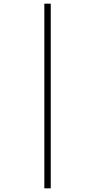

<svg xmlns="http://www.w3.org/2000/svg" viewBox="-20 -782 522 1048"><path d="M222 -762H257V246H222Z"/></svg>

Font: Noto Sans Georgian SemiCondensed ExtraLight
Style: Regular
Weight: 200
Width: 4
Designer: Monotype Design Team, Akaki Razmadze
Foundry: Google LLC
Version: Version 2.005; ttfautohint (v1.8.4.7-5d5b)